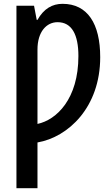

<svg xmlns="http://www.w3.org/2000/svg" viewBox="-20 -744 583 1004"><path d="M307 -724C254 -724 209 -699 176 -640H172L158 -714H66V240H176V1C337 -27 504 -183 504 -445C504 -620 438 -724 307 -724ZM281 -628C356 -628 390 -562 390 -451C390 -227 276 -117 176 -96V-485C176 -579 224 -628 281 -628Z"/></svg>

Font: Noto Sans Display Condensed Medium
Style: Regular
Weight: 500
Width: 3
Designer: Monotype Design Team
Foundry: Monotype Imaging Inc.
Version: Version 1.900